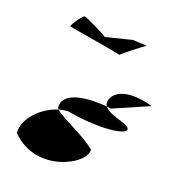

<svg xmlns="http://www.w3.org/2000/svg" viewBox="-99 -904 855 859"><g transform="rotate(15 328.5 -474.5)"><path d="M31 -224C153 -74 371 -166 371 -237C318 -291 210 -343 185 -373C106 -357 31 -291 31 -224ZM139 -746C139 -745 371 -686 384 -680C388 -686 484 -748 492 -751L425 -760L300 -740C296 -746 198 -806 190 -806C180 -806 137 -754 139 -746ZM180 -384C180 -381 181 -377 185 -373C198 -376 213 -377 226 -377C395 -332 505 -344 505 -366C512 -391 414 -403 390 -442C254 -466 180 -439 180 -384ZM384 -680C385 -680 384 -680 384 -680ZM385 -458C385 -452 386 -447 390 -442C397 -441 403 -439 410 -438L583 -496C428 -553 385 -488 385 -458ZM492 -751H493Z"/></g></svg>

Font: Ampere
Style: Ext
Weight: 400
Version: Version 1